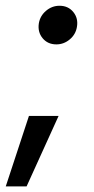

<svg xmlns="http://www.w3.org/2000/svg" viewBox="-60 -518 332 680"><path d="M-39.6 142.1 42.5 -107.4H147.5L34.2 142.1ZM139.6 -360.8Q108.9 -360.8 90.8 -382.8Q72.8 -404.8 77.6 -435.5Q82 -461.9 103 -479.7Q124 -497.6 150.9 -497.6Q181.6 -497.6 199.7 -475.3Q217.8 -453.1 212.4 -422.4Q208 -396 187 -378.4Q166 -360.8 139.6 -360.8Z"/></svg>

Font: Inter Display Medium
Style: Italic
Weight: 500
Italic angle: -9.39999°
Designer: Rasmus Andersson
Foundry: rsms
Version: Version 4.000;git-a52131595